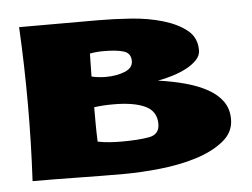

<svg xmlns="http://www.w3.org/2000/svg" viewBox="-37 -419 613 467"><g transform="rotate(-5 269.5 -186.0)"><path d="M350 -216Q386 -211 417 -202.5Q448 -194 471 -181Q494 -168 506.5 -150Q519 -132 519 -107Q519 -75 492 -53.5Q465 -32 424.5 -19.5Q384 -7 336.5 -2Q289 3 247 3Q191 3 136 2Q81 1 25 1Q30 -92 30 -186Q30 -281 25 -375H217Q256 -375 298 -372Q340 -369 375.5 -358.5Q411 -348 433.5 -330Q456 -312 456 -281Q456 -268 446 -257.5Q436 -247 421 -239Q406 -231 387 -225Q368 -219 350 -216ZM190 -127Q190 -108 191 -81Q206 -78 220.5 -77Q235 -76 250 -76Q289 -76 315.5 -80.5Q342 -85 342 -111Q342 -142 314.5 -155Q287 -168 237 -168Q211 -168 190 -165ZM291 -269Q291 -288 274 -293.5Q257 -299 224 -299Q207 -299 191 -296L190 -240Q198 -238 207 -237Q216 -236 225 -236Q251 -236 271 -244Q291 -252 291 -269Z"/></g></svg>

Font: CAT Rhythmus
Style: Regular
Weight: 400
Designer: Peter Wiegel nach alter Vorlage
Foundry: Peter Wiegel
Version: 1.000